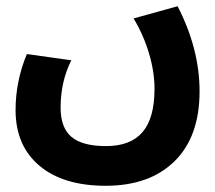

<svg xmlns="http://www.w3.org/2000/svg" viewBox="-20 -371 688 614"><path d="M65.9 -198.2 208 -178.2Q173.8 -109.9 173.8 -26.9Q173.8 37.6 208.7 66.9Q243.7 96.2 318.8 96.2Q397.5 96.2 435.8 51.5Q474.1 6.8 474.1 -86.9Q474.1 -141.6 456.5 -200.4Q439 -259.3 407.2 -312L547.9 -351.1Q618.2 -214.8 618.2 -79.1Q618.2 65.9 538.3 144.5Q458.5 223.1 317.9 223.1Q182.1 223.1 106 158.9Q29.8 94.7 29.8 -19Q29.8 -111.3 65.9 -198.2Z"/></svg>

Font: LT Superior
Style: Bold
Weight: 400
Designer: Daniel Lyons
Foundry: LyonsType
Version: Version 1.000